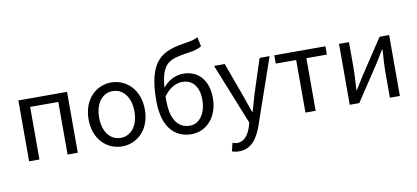

<svg xmlns="http://www.w3.org/2000/svg" viewBox="-88 -1134 3666 1686"><g transform="rotate(-10 1745.0 -291.0)"><path d="M92 0H184V-469H435V0H526V-543H92Z M921 13C1054 13 1172 -91 1172 -271C1172 -452 1054 -557 921 -557C788 -557 670 -452 670 -271C670 -91 788 13 921 13ZM921 -63C827 -63 764 -146 764 -271C764 -396 827 -480 921 -480C1015 -480 1079 -396 1079 -271C1079 -146 1015 -63 921 -63Z M1540 13C1671 13 1778 -96 1778 -269C1778 -428 1688 -523 1560 -523C1491 -523 1423 -492 1375 -430C1392 -657 1468 -672 1643 -698C1688 -705 1726 -714 1754 -733L1737 -816C1703 -801 1684 -794 1624 -785C1417 -754 1284 -697 1284 -329C1284 -110 1377 13 1540 13ZM1371 -354C1428 -429 1484 -453 1537 -453C1632 -453 1684 -381 1684 -269C1684 -146 1623 -63 1539 -63C1428 -63 1371 -154 1371 -312Z M1925 234C2033 234 2090 152 2128 46L2332 -543H2243L2145 -242C2131 -193 2115 -138 2101 -88H2096C2077 -139 2059 -194 2042 -242L1932 -543H1837L2055 1L2043 42C2020 109 1982 159 1921 159C1906 159 1890 154 1879 150L1861 223C1878 230 1900 234 1925 234Z M2556 0H2647V-469H2830V-543H2374V-469H2556Z M2951 0H3036L3242 -311C3262 -344 3293 -394 3314 -428H3319C3314 -357 3309 -285 3309 -227V0H3398V-543H3313L3107 -232C3087 -199 3056 -149 3035 -116H3031C3035 -186 3040 -259 3040 -316V-543H2951Z"/></g></svg>

Font: ChiuKong Gothic CL
Style: Regular
Weight: 400
Designer: Ryoko NISHIZUKA 西塚涼子 (kana, bopomofo & ideographs); Paul D. Hunt (Latin, Greek & Cyrillic); Sandoll Communications 산돌커뮤니
Foundry: Adobe
Version: Version 1.300